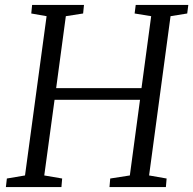

<svg xmlns="http://www.w3.org/2000/svg" viewBox="-20 -763 788 783"><path d="M4 0 8 -35 82 -47.5 170 -697 107.5 -708 111 -743H322.5L319 -708L248.5 -697L209 -403.5H557L596.5 -697L529 -708L533.5 -743H748L743.5 -708L675.5 -697L588 -47.5L659.5 -35L656.5 0H426.5L429.5 -35L509.5 -47.5L551 -356H202.5L160.5 -47.5L233.5 -35L230.5 0Z"/></svg>

Font: Merriweather 48pt Light
Style: Italic
Weight: 300
Italic angle: -7.8°
Version: Version 2.101